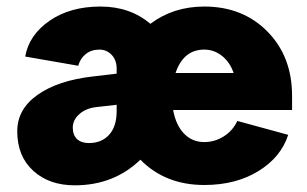

<svg xmlns="http://www.w3.org/2000/svg" viewBox="-20 -552 929 581"><path d="M284.2 -532.2Q373.5 -532.2 435.1 -480Q504.4 -532.2 598.1 -532.2Q714.8 -532.2 789.3 -456.5Q863.8 -380.9 863.8 -262.2V-219.2H503.9Q512.2 -173.3 536.9 -147.7Q561.5 -122.1 598.1 -122.1Q629.9 -122.1 657.2 -139.4Q684.6 -156.7 698.2 -186L852.1 -144Q830.6 -76.7 762.2 -34.4Q693.8 7.8 598.1 7.8Q480 7.8 404.8 -68.8Q324.7 8.8 206.1 8.8Q128.9 8.8 80.6 -35.2Q32.2 -79.1 32.2 -154.8Q32.2 -221.7 93.8 -265.1Q155.3 -308.6 262.2 -320.8L333 -329.1V-344.2Q333 -370.1 317.9 -386Q302.7 -401.9 280.8 -401.9Q256.3 -401.9 239.5 -388.4Q222.7 -375 216.8 -353L56.2 -380.9Q67.9 -446.3 130.1 -489.3Q192.4 -532.2 284.2 -532.2ZM249 -119.1Q287.6 -119.1 310.3 -144.3Q333 -169.4 333 -215.8V-234.9L272 -228Q240.2 -224.6 220.2 -206.8Q200.2 -189 200.2 -166Q200.2 -143.6 213.1 -131.3Q226.1 -119.1 249 -119.1ZM598.1 -401.9Q535.2 -401.9 511.2 -331.1H687Q675.8 -363.8 651.9 -382.8Q627.9 -401.9 598.1 -401.9Z"/></svg>

Font: LT Superior Black
Style: Regular
Weight: 900
Designer: Daniel Lyons
Foundry: LyonsType
Version: Version 2.005